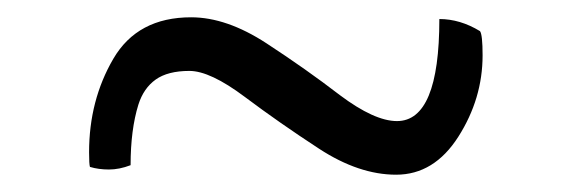

<svg xmlns="http://www.w3.org/2000/svg" viewBox="-20 -336 659 222"><path d="M538 -272Q538 -222 510 -178Q482 -134 438 -134Q395 -134 349 -164Q303 -194 263 -224Q223 -254 199 -254Q174 -254 160 -244Q146 -234 140 -215Q131 -186 131 -145Q118 -140 106 -140Q94 -140 84 -143Q83 -146 83 -160Q83 -220 111 -268Q139 -316 201 -316Q242 -316 288 -286Q334 -256 373 -226Q413 -196 439 -196Q488 -196 488 -314Q512 -314 535 -300Q538 -296 538 -272Z"/></svg>

Font: Lusitana
Style: Regular
Weight: 400
Designer: Ana Paula Megda
Foundry: Ana Paula Megda
Version: Version 1.001; ttfautohint (v1.4.1)